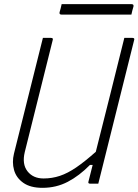

<svg xmlns="http://www.w3.org/2000/svg" viewBox="-20 -882 665 922"><path d="M184 20Q126 20 92 -4Q58 -28 47.5 -65.5Q37 -103 47 -144L161 -600Q167 -625 173.5 -650Q180 -675 186 -700H225Q237 -700 233 -689Q199 -555 166 -420.5Q133 -286 99 -152Q85 -94 112 -59.5Q139 -25 189 -25Q230 -25 267.5 -37.5Q305 -50 346 -78Q387 -106 440 -153Q475 -290 509 -427Q543 -564 577 -700H616Q628 -700 624 -689Q587 -542 550.5 -394.5Q514 -247 477 -100Q471 -75 464.5 -50Q458 -25 452 0H413Q401 0 405 -11Q414 -49 425 -90H412Q361 -38 305.5 -9Q250 20 184 20ZM276 -862H612Q623 -862 621 -851Q618 -841 615.5 -831.5Q613 -822 611 -812H275Q264 -812 266 -823Q269 -833 271.5 -842.5Q274 -852 276 -862Z"/></svg>

Font: Recursive Mn Lnr St Lt
Style: Italic
Weight: 300
Italic angle: -15°
Monospace: yes
Version: Version 1.079;hotconv 1.0.112;makeotfexe 2.5.65598; ttfautoh